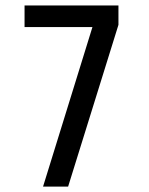

<svg xmlns="http://www.w3.org/2000/svg" viewBox="-20 -690 550 710"><path d="M418 -598.1 231.9 0H139.2L321.8 -589.8H70.8V-669.9H418Z"/></svg>

Font: Unica One
Style: Bold
Weight: 400
Designer: Eduardo Rodriguez Tunni
Foundry: Eduardo Rodriguez Tunni
Version: Version 1.001